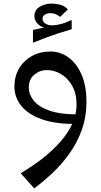

<svg xmlns="http://www.w3.org/2000/svg" viewBox="-20 -685 560 1066"><path d="M170 361 95 277Q159 239 215 195.5Q271 152 314 103.5Q357 55 381 3Q405 -49 405 -103Q405 -167 380 -210Q355 -253 317.5 -274.5Q280 -296 240 -296Q201 -296 170.5 -270.5Q140 -245 140 -199Q140 -160 167.5 -126Q195 -92 254 -71Q313 -50 405 -50L392 3Q283 3 209 -24Q135 -51 97.5 -98Q60 -145 60 -205Q60 -260 85 -303.5Q110 -347 155.5 -373Q201 -399 260 -399Q315 -399 360.5 -366Q406 -333 433 -270.5Q460 -208 460 -119Q460 -36 434.5 35Q409 106 366.5 166Q324 226 272.5 274.5Q221 323 170 361ZM285 -521 267 -527Q219 -527 195 -547.5Q171 -568 171 -596Q171 -629 200 -647Q229 -665 266 -665Q289 -665 313.5 -659Q338 -653 357 -633L313 -591Q302 -601 289 -606.5Q276 -612 259 -612Q243 -612 229.5 -604Q216 -596 216 -581Q216 -562 237 -551Q258 -540 297 -547Q323 -552 338 -557.5Q353 -563 378 -574V-523ZM163 -448V-519Q206 -528 240 -535Q274 -542 307 -548Q340 -554 378 -560V-523Q338 -511 307 -501Q276 -491 243 -479Q210 -467 163 -448Z"/></svg>

Font: Marhey Light Light
Style: Regular
Weight: 300
Version: Version 1.000